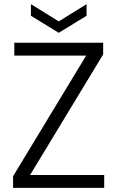

<svg xmlns="http://www.w3.org/2000/svg" viewBox="-20 -905 565 925"><path d="M477 -643C477 -643 477 -699 477 -699C477 -699 49 -699 49 -699C49 -699 49 -637 49 -637C49 -637 395 -637 395 -637C395 -637 43 -56 43 -56C43 -56 43 0 43 0C43 0 482 0 482 0C482 0 482 -62 482 -62C482 -62 125 -62 125 -62C125 -62 477 -643 477 -643ZM397 -885C397 -885 263 -802 263 -802C263 -802 129 -885 129 -885C129 -885 129 -829 129 -829C129 -829 263 -747 263 -747C263 -747 397 -829 397 -829C397 -829 397 -885 397 -885Z"/></svg>

Font: wox.body
Style: Regular
Weight: 500
Designer: Ninad Kale (Devanagari), Jonny Pinhorn (Latin)
Foundry: Indian Type Foundry
Version: ""